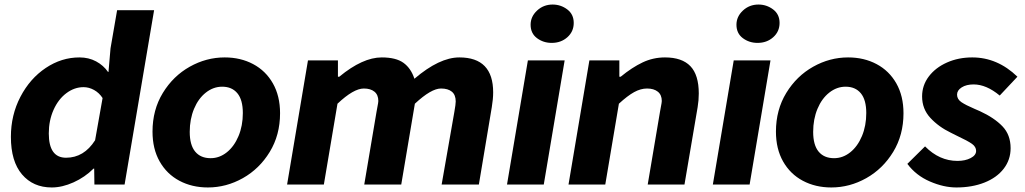

<svg xmlns="http://www.w3.org/2000/svg" viewBox="-20 -813 4515 846"><path d="M28 -210Q28 -306 70 -386.5Q112 -467 181.5 -513.5Q251 -560 330 -560Q371 -560 403.5 -542.5Q436 -525 456 -496H458L467 -600L496 -768H659L529 0H396L395 -70H392Q354 -32 304 -9.5Q254 13 208 13Q126 13 77 -44.5Q28 -102 28 -210ZM399 -195 432 -381Q417 -404 394.5 -416.5Q372 -429 348 -429Q308 -429 272.5 -402.5Q237 -376 216 -329Q195 -282 195 -225Q195 -118 271 -118Q350 -118 399 -195Z M652 -233Q652 -329 697.5 -403.5Q743 -478 816 -519Q889 -560 970 -560Q1040 -560 1095.5 -530.5Q1151 -501 1182.5 -445.5Q1214 -390 1214 -314Q1214 -218 1168.5 -143.5Q1123 -69 1050 -28Q977 13 896 13Q826 13 770.5 -16.5Q715 -46 683.5 -101.5Q652 -157 652 -233ZM1050 -315Q1050 -373 1026 -402Q1002 -431 959 -431Q920 -431 887 -405Q854 -379 835 -333.5Q816 -288 816 -232Q816 -174 840 -145Q864 -116 908 -116Q947 -116 979.5 -142Q1012 -168 1031 -213.5Q1050 -259 1050 -315Z M1337 -547H1469V-475H1475Q1578 -560 1662 -560Q1725 -560 1758 -536Q1791 -512 1806 -466Q1916 -560 2004 -560Q2153 -560 2153 -406Q2153 -377 2147 -341L2090 0H1926L1982 -320Q1988 -354 1988 -366Q1988 -395 1971 -409Q1954 -423 1923 -423Q1880 -423 1808 -356L1748 0H1585L1639 -320L1643 -342Q1647 -362 1647 -368Q1647 -395 1630 -409Q1613 -423 1583 -423Q1538 -423 1467 -356L1407 0H1245Z M2306 -547H2468L2376 0H2214ZM2318 -704Q2318 -740 2346.5 -766.5Q2375 -793 2415 -793Q2451 -793 2479.5 -771.5Q2508 -750 2508 -712Q2508 -674 2480 -649Q2452 -624 2411 -624Q2374 -624 2346 -645Q2318 -666 2318 -704Z M2577 -547H2709V-475H2715Q2765 -516 2811.5 -538Q2858 -560 2910 -560Q2985 -560 3022 -521.5Q3059 -483 3059 -401Q3059 -371 3054 -341L2996 0H2834L2888 -320L2892 -342Q2896 -362 2896 -368Q2896 -395 2878.5 -409Q2861 -423 2831 -423Q2803 -423 2774 -407Q2745 -391 2707 -356L2647 0H2485Z M3213 -547H3375L3283 0H3121ZM3225 -704Q3225 -740 3253.5 -766.5Q3282 -793 3322 -793Q3358 -793 3386.5 -771.5Q3415 -750 3415 -712Q3415 -674 3387 -649Q3359 -624 3318 -624Q3281 -624 3253 -645Q3225 -666 3225 -704Z M3399 -233Q3399 -329 3444.5 -403.5Q3490 -478 3563 -519Q3636 -560 3717 -560Q3787 -560 3842.5 -530.5Q3898 -501 3929.5 -445.5Q3961 -390 3961 -314Q3961 -218 3915.5 -143.5Q3870 -69 3797 -28Q3724 13 3643 13Q3573 13 3517.5 -16.5Q3462 -46 3430.5 -101.5Q3399 -157 3399 -233ZM3797 -315Q3797 -373 3773 -402Q3749 -431 3706 -431Q3667 -431 3634 -405Q3601 -379 3582 -333.5Q3563 -288 3563 -232Q3563 -174 3587 -145Q3611 -116 3655 -116Q3694 -116 3726.5 -142Q3759 -168 3778 -213.5Q3797 -259 3797 -315Z M3978 -91 4056 -168Q4119 -104 4199 -104Q4233 -104 4257 -116.5Q4281 -129 4281 -148Q4281 -166 4263 -179Q4245 -192 4196 -215L4170 -228Q4116 -254 4079.5 -293.5Q4043 -333 4043 -388Q4043 -437 4072.5 -476Q4102 -515 4152.5 -537.5Q4203 -560 4264 -560Q4375 -560 4463 -475L4385 -392Q4326 -441 4270 -441Q4238 -441 4217.5 -428Q4197 -415 4197 -396Q4197 -376 4216 -363Q4235 -350 4275 -333L4298 -323Q4361 -294 4397 -256.5Q4433 -219 4433 -160Q4433 -109 4402.5 -69.5Q4372 -30 4317.5 -8.5Q4263 13 4194 13Q4138 13 4077 -13.5Q4016 -40 3978 -91Z"/></svg>

Font: Nebula Sans Bold
Style: Regular
Weight: 700
Italic angle: -9°
Designer: Paul D. Hunt for Adobe (as Source Sans)
Foundry: Nebula Entertainment & Broadcasting LLC
Version: Version 1.010